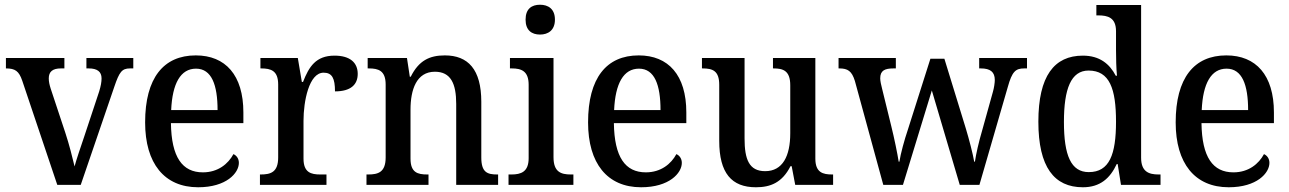

<svg xmlns="http://www.w3.org/2000/svg" viewBox="-20 -781 5445 811"><path d="M74 -440 222 0H321L463 -415C484 -477 495 -492 529 -492H543V-536H345V-492H355C391 -492 409 -478 409 -450C409 -435 406 -418 399 -395L336 -205C320 -158 302 -105 295 -78C287 -112 272 -172 256 -220L194 -407C189 -423 186 -436 186 -450C186 -478 202 -492 237 -492H252V-536H5V-492C44 -492 60 -481 74 -440Z M817 10C936 10 989 -50 989 -93C989 -112 978 -125 966 -130C944 -89 901 -53 837 -53C750 -53 704 -117 702 -261H1008V-306C1008 -464 932 -547 807 -547C671 -547 593 -452 593 -264C593 -91 674 10 817 10ZM899 -316H703C708 -429 743 -491 808 -491C874 -491 899 -422 899 -316Z M1078 0H1359V-44H1333C1294 -44 1262 -52 1262 -111V-271C1262 -353 1285 -474 1347 -474C1383 -474 1395 -450 1395 -395C1461 -395 1491 -423 1491 -469C1491 -516 1459 -546 1393 -546C1314 -546 1285 -499 1260 -435H1255L1238 -536H1080V-492H1083C1124 -492 1155 -483 1155 -424V-116C1155 -53 1123 -44 1081 -44H1078Z M1528 0H1790V-44H1785C1744 -44 1714 -52 1714 -111V-318C1714 -402 1739 -478 1817 -478C1884 -478 1907 -428 1907 -342V0H2084V-44H2080C2038 -44 2013 -53 2013 -116V-351C2013 -488 1957 -547 1859 -547C1794 -547 1749 -525 1715 -457H1711L1699 -536H1533V-492H1538C1578 -492 1609 -483 1609 -424V-116C1609 -53 1577 -44 1535 -44H1528Z M2261 -635C2295 -635 2324 -653 2324 -698C2324 -744 2295 -761 2261 -761C2226 -761 2200 -744 2200 -698C2200 -653 2226 -635 2261 -635ZM2128 0H2402V-44H2391C2349 -44 2318 -55 2318 -117V-536H2134V-492H2142C2182 -492 2213 -481 2213 -423V-113C2213 -55 2181 -44 2140 -44H2128Z M2688 10C2807 10 2860 -50 2860 -93C2860 -112 2849 -125 2837 -130C2815 -89 2772 -53 2708 -53C2621 -53 2575 -117 2573 -261H2879V-306C2879 -464 2803 -547 2678 -547C2542 -547 2464 -452 2464 -264C2464 -91 2545 10 2688 10ZM2770 -316H2574C2579 -429 2614 -491 2679 -491C2745 -491 2770 -422 2770 -316Z M3173 10C3235 10 3284 -10 3319 -79H3324L3339 0H3499V-44H3495C3456 -44 3424 -52 3424 -111V-536H3245V-492H3248C3287 -492 3318 -483 3318 -421V-218C3318 -122 3286 -58 3212 -58C3144 -58 3125 -108 3125 -196V-536H2945V-492H2948C2990 -492 3018 -482 3018 -423V-186C3018 -50 3070 10 3173 10Z M3591 -439 3711 0H3794L3916 -399L4034 0H4117L4237 -414C4255 -479 4270 -492 4306 -492H4318V-536H4116V-492H4123C4163 -492 4182 -477 4182 -443C4182 -432 4179 -410 4174 -393L4130 -235C4113 -177 4103 -131 4098 -98H4095C4090 -129 4073 -194 4060 -237L3969 -533H3910L3815 -234C3800 -190 3784 -131 3779 -98H3776C3771 -131 3757 -199 3745 -247L3706 -406C3702 -421 3698 -439 3698 -450C3698 -483 3717 -492 3754 -492H3764V-536H3522V-492H3525C3561 -492 3578 -481 3591 -439Z M4554 10C4627 10 4669 -28 4697 -88H4701L4715 0H4882V-44H4874C4832 -44 4800 -56 4800 -115V-760H4611V-716H4619C4659 -716 4694 -707 4694 -649V-570C4694 -536 4695 -493 4698 -461H4693C4667 -511 4625 -546 4554 -546C4433 -546 4366 -460 4366 -267C4366 -75 4433 10 4554 10ZM4579 -54C4504 -54 4474 -124 4474 -266C4474 -406 4504 -483 4578 -483C4667 -483 4694 -406 4694 -267C4694 -128 4666 -54 4579 -54Z M5170 10C5289 10 5342 -50 5342 -93C5342 -112 5331 -125 5319 -130C5297 -89 5254 -53 5190 -53C5103 -53 5057 -117 5055 -261H5361V-306C5361 -464 5285 -547 5160 -547C5024 -547 4946 -452 4946 -264C4946 -91 5027 10 5170 10ZM5252 -316H5056C5061 -429 5096 -491 5161 -491C5227 -491 5252 -422 5252 -316Z"/></svg>

Font: Noto Serif Lao SemiCondensed Medium
Style: Regular
Weight: 500
Width: 4
Designer: Monotype Design Team
Foundry: Monotype Imaging Inc.
Version: Version 2.003